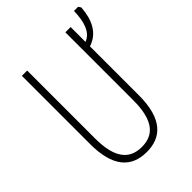

<svg xmlns="http://www.w3.org/2000/svg" viewBox="-223 -863 977 977"><g transform="rotate(-45 265.5 -375.0)"><path d="M422 -607V-714H384V-225C384 -75 329 -26 247 -26C160 -26 109 -82 109 -225V-714H71V-222C71 -63 133 10 247 10C348 10 422 -49 422 -223V-575C494 -598 525 -662 531 -746L522 -760H492C490 -683 472 -626 422 -607Z"/></g></svg>

Font: Noto Sans ExtraCondensed ExtraLight
Style: Regular
Weight: 200
Width: 2
Designer: Monotype Design Team
Foundry: Monotype Imaging Inc.
Version: Version 2.013